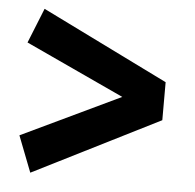

<svg xmlns="http://www.w3.org/2000/svg" viewBox="-44 -660 622 614"><g transform="rotate(5 267.5 -353.0)"><path d="M75 -90 30 -206 347 -357 30 -504 75 -616 481 -416V-294Z"/></g></svg>

Font: NT Somic Bold
Style: Regular
Weight: 700
Designer: Ravid Balaliev — lead type designer, mastering
Michael Voronin — secret advisor, marketing
Ivan Kovalenko — best boy
Foundry: NT Type
Version: Version 0.7